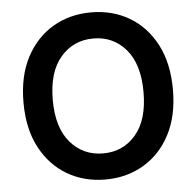

<svg xmlns="http://www.w3.org/2000/svg" viewBox="-53 -791 875 855"><g transform="rotate(-5 384.5 -363.5)"><path d="M384.8 9.8Q289.1 9.8 213.6 -34.7Q138.2 -79.1 94.2 -162.6Q50.3 -246.1 50.3 -363.3Q50.3 -481 94.2 -564.7Q138.2 -648.4 213.6 -692.9Q289.1 -737.3 384.8 -737.3Q480 -737.3 555.4 -692.9Q630.9 -648.4 674.6 -564.7Q718.3 -481 718.3 -363.3Q718.3 -245.6 674.6 -162.4Q630.9 -79.1 555.4 -34.7Q480 9.8 384.8 9.8ZM384.8 -106.9Q473.6 -106.9 530.3 -172.9Q586.9 -238.8 586.9 -363.3Q586.9 -488.3 530.3 -554.4Q473.6 -620.6 384.8 -620.6Q295.4 -620.6 238.3 -554.4Q181.2 -488.3 181.2 -363.3Q181.2 -239.3 238.3 -173.1Q295.4 -106.9 384.8 -106.9Z"/></g></svg>

Font: Inter SemiBold
Style: Regular
Weight: 600
Designer: Rasmus Andersson
Foundry: rsms
Version: Version 4.001;git-9221beed3